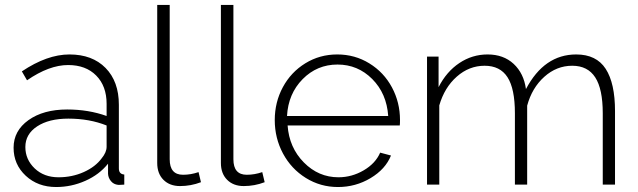

<svg xmlns="http://www.w3.org/2000/svg" viewBox="-20 -750 2591 780"><path d="M35.2 -149.9Q35.2 -218.8 95.7 -262Q156.2 -305.2 252.9 -305.2Q339.4 -305.2 413.1 -278.8V-328.1Q413.1 -400.4 370.8 -443.1Q328.6 -485.8 256.8 -485.8Q179.7 -485.8 89.8 -423.8L68.8 -460Q171.4 -528.8 262.2 -528.8Q355 -528.8 408.9 -473.9Q462.9 -418.9 462.9 -324.2V-65.9Q462.9 -42.5 484.9 -41V0Q462.9 1.5 460 1Q441.4 -1 430.7 -14.2Q419.9 -27.3 418.9 -43.9V-85Q383.3 -40.5 326.7 -15.4Q270 9.8 208 9.8Q133.8 9.8 84.5 -36.1Q35.2 -82 35.2 -149.9ZM393.1 -106.9Q413.1 -131.3 413.1 -153.8V-240.2Q343.3 -268.1 257.8 -268.1Q178.7 -268.1 130.9 -236.6Q83 -205.1 83 -152.8Q83 -102.1 120.8 -65.9Q158.7 -29.8 217.8 -29.8Q272.9 -29.8 320.3 -51Q367.7 -72.3 393.1 -106.9Z M618.7 -730H669.4V-103Q669.4 -40 723.6 -40Q755.4 -40 786.6 -50.8L796.4 -9.8Q755.4 5.9 711.4 5.9Q669.4 5.9 644 -19.5Q618.7 -44.9 618.7 -87.9Z M877.4 -730H928.2V-103Q928.2 -40 982.4 -40Q1014.2 -40 1045.4 -50.8L1055.2 -9.8Q1014.2 5.9 970.2 5.9Q928.2 5.9 902.8 -19.5Q877.4 -44.9 877.4 -87.9Z M1353 9.8Q1281.7 9.8 1222.4 -27.1Q1163.1 -64 1129.6 -126.5Q1096.2 -189 1096.2 -262.2Q1096.2 -335 1129.2 -396Q1162.1 -457 1220.5 -492.9Q1278.8 -528.8 1350.1 -528.8Q1421.9 -528.8 1480.7 -492.4Q1539.6 -456.1 1572.3 -395Q1605 -334 1605 -262.2Q1605 -245.1 1604 -240.2H1148.4Q1154.8 -150.4 1214.4 -90.1Q1273.9 -29.8 1355 -29.8Q1409.2 -29.8 1457.3 -57.9Q1505.4 -85.9 1524.4 -129.9L1568.4 -118.2Q1545.9 -62.5 1485.4 -26.4Q1424.8 9.8 1353 9.8ZM1146 -278.8H1557.1Q1550.8 -370.1 1492.2 -429Q1433.6 -487.8 1351.1 -487.8Q1268.1 -487.8 1209.5 -428.5Q1150.9 -369.1 1146 -278.8Z M2478.5 0H2428.7V-290Q2428.7 -388.2 2398.2 -435.5Q2367.7 -482.9 2304.7 -482.9Q2241.2 -482.9 2191.2 -438Q2141.1 -393.1 2121.6 -320.8V0H2071.8V-290Q2071.8 -389.6 2041.7 -436.3Q2011.7 -482.9 1948.7 -482.9Q1885.7 -482.9 1835.7 -438.7Q1785.6 -394.5 1764.6 -321.8V0H1714.8V-520H1761.7V-396Q1793.9 -459 1846.2 -493.9Q1898.4 -528.8 1960.9 -528.8Q2025.4 -528.8 2066.7 -490.5Q2107.9 -452.1 2116.7 -388.2Q2190.9 -528.8 2320.8 -528.8Q2402.8 -528.8 2440.7 -470.2Q2478.5 -411.6 2478.5 -298.8Z"/></svg>

Font: Rawline Light
Style: Regular
Weight: 300
Designer: Matt McInerney, Pablo Impallari, Rodrigo Fuenzalida
Foundry: Matt McInerney, Pablo Impallari, Rodrigo Fuenzalida
Version: Version 4.020;PS 004.020;hotconv 1.0.88;makeotf.lib2.5.64775